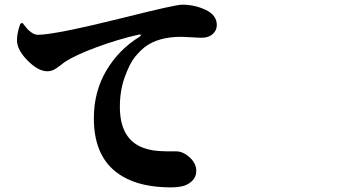

<svg xmlns="http://www.w3.org/2000/svg" viewBox="-20 -768 1540 822"><path d="M759.8 -748Q813.5 -748 860.8 -725.6Q908.2 -703.1 908.2 -661.1Q908.2 -637.7 890.6 -622.1Q873 -606.4 844.7 -606.4Q829.1 -606.4 798.3 -608.4Q767.6 -610.4 755.9 -610.4Q657.2 -610.4 599.6 -566.4Q578.1 -548.8 557.1 -523.4Q536.1 -498 514.6 -439.5Q493.2 -380.9 493.2 -310.5Q493.2 -181.6 580.1 -140.6Q592.8 -134.8 608.4 -130.4Q624 -126 637.2 -124Q650.4 -122.1 668 -121.1Q685.5 -120.1 694.3 -120.1Q703.1 -120.1 717.8 -120.1Q732.4 -120.1 733.4 -120.1Q763.7 -120.1 792 -94.2Q820.3 -68.4 820.3 -36.1Q820.3 -9.8 801.8 7.3Q783.2 24.4 760.7 29.3Q738.3 34.2 711.9 34.2Q584 34.2 504.9 -12.7Q381.8 -84 381.8 -261.7Q381.8 -375 434.6 -464.8Q487.3 -554.7 577.1 -610.4Q584 -615.2 583 -618.2Q582 -621.1 575.2 -620.1Q484.4 -599.6 393.6 -565.9Q302.7 -532.2 257.8 -502.9Q252 -499 237.3 -487.3Q222.7 -475.6 210 -469.2Q197.3 -462.9 182.6 -462.9Q143.6 -462.9 98.1 -508.8Q52.7 -554.7 52.7 -595.7Q52.7 -627.9 67.4 -667L76.2 -669.9Q89.8 -652.3 96.7 -644.5Q103.5 -636.7 116.2 -627.9Q128.9 -619.1 142.6 -619.1Q214.8 -619.1 509.8 -692.4Q730.5 -748 759.8 -748Z"/></svg>

Font: Bpmf Zihi Serif Heavy
Style: Heavy
Weight: 900
Foundry: But Ko
Version: Version 1.320